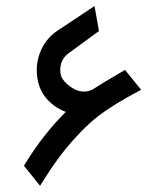

<svg xmlns="http://www.w3.org/2000/svg" viewBox="-20 -594 539 627"><path d="M100.1 -365.2Q100.1 -402.3 116.9 -436.3Q133.8 -470.2 166 -492.7L288.6 -574.2L303.2 -492.7L205.1 -420.9Q176.8 -400.4 176.8 -365.7Q176.8 -347.7 184.1 -336.4Q195.3 -320.3 214.6 -307.6Q233.9 -294.9 254.2 -294.9Q274.4 -294.9 292.5 -308.1Q311.5 -320.8 388.2 -365.7L440.9 -300.8Q325.7 -240.2 273.9 -192.4Q214.8 -137.7 168 -73.2Q140.6 -35.6 110.8 12.7L58.1 -52.7Q119.6 -154.3 194.8 -228.5Q150.9 -245.6 125.5 -280.3Q100.1 -314.9 100.1 -365.2Z"/></svg>

Font: Shahab
Style: Regular
Weight: 400
Designer: Mohammad Saleh Souzanchi
Foundry: http://font-store.ir
Version: Version:0.0.2;RFB:1.2.5;Building:2016-11-27 11:18:45.721916